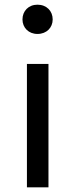

<svg xmlns="http://www.w3.org/2000/svg" viewBox="-20 -800 322 820"><path d="M187 -527H95V0H187ZM140 -780C102 -780 76 -753 76 -717C76 -682 102 -655 140 -655C179 -655 205 -682 205 -717C205 -753 179 -780 140 -780Z"/></svg>

Font: Fira Math
Style: Regular
Weight: 400
Designer: Xiangdong Zeng
Foundry: Xiangdong Zeng
Version: Version 0.3.4